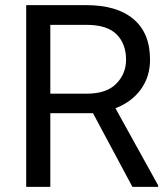

<svg xmlns="http://www.w3.org/2000/svg" viewBox="-20 -731 656 751"><path d="M498 0 343.8 -288.1H176.8V0H82.5V-710.9H317.9Q437.5 -710.9 502.2 -656.2Q566.9 -601.6 566.9 -497.6Q566.9 -431.2 531 -381.6Q495.1 -332 431.6 -307.6L598.6 -5.9V0ZM317.9 -633.8H176.8V-364.7H320.8Q396.5 -364.7 434.8 -403.6Q473.1 -442.4 473.1 -497.6Q473.1 -559.1 436.3 -596.4Q399.4 -633.8 317.9 -633.8Z"/></svg>

Font: Vazirmatn FD
Style: Regular
Weight: 400
Designer: Saber Rastikerdar
Foundry: Saber Rastikerdar
Version: Version 33.001